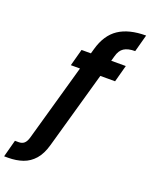

<svg xmlns="http://www.w3.org/2000/svg" viewBox="-324 -869 937 1198"><g transform="rotate(20 144.5 -270.5)"><path d="M-142.8 235 -112.4 121H-87.5Q-65.1 121 -51.5 109.1Q-37.9 97.3 -29.9 70.4L155.5 -586Q183.4 -685.6 251 -730.8Q318.7 -776 432.3 -776L401.4 -661.6Q354.3 -661.6 327.8 -644.7Q301.4 -627.9 290.5 -586L105.1 70.4Q88 131.9 56.3 168.3Q24.6 204.6 -19 219.8Q-62.6 235 -116.6 235ZM54 -441.7 84.3 -553.9H378.1L347.8 -441.7Z"/></g></svg>

Font: DM Sans 9pt
Style: Italic
Weight: 400
Italic angle: -10°
Designer: Colophon Foundry, Jonny Pinhorn
Foundry: Colophon Foundry
Version: Version 4.004